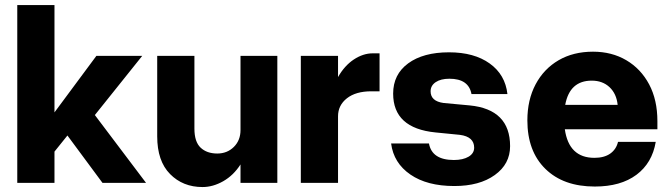

<svg xmlns="http://www.w3.org/2000/svg" viewBox="-20 -720 2641 756"><path d="M359.5 -500H540L353.5 -267L555 0H383.5L245.5 -186.5L194.5 -123V0H48V-700H194.5V-277.5Z M745.5 -213.5Q745.5 -161.5 770 -138.5Q794.5 -115.5 835.5 -115.5Q874.5 -115.5 900.8 -141.5Q927 -167.5 927 -208V-500H1072V0H927V-72.5Q899.5 -29.5 859 -6.5Q818.5 16.5 777.5 16.5Q700 16.5 649.5 -34.8Q599 -86 599 -183V-500H745.5Z M1164.5 -500H1311V-416.5Q1336.5 -461.5 1373.2 -485.8Q1410 -510 1447.5 -510H1474.5V-360.5H1442Q1381 -360.5 1346 -333Q1311 -305.5 1311 -262V0H1164.5Z M1791 -189 1695 -198.5Q1528 -215 1528 -351.5Q1528 -427 1587.2 -470.5Q1646.5 -514 1748 -514Q1847 -514 1908.2 -470Q1969.5 -426 1978 -349.5H1836.5Q1825.5 -410 1749.5 -410Q1715.5 -410 1695.5 -396.5Q1675.5 -383 1675.5 -360.5Q1675.5 -321.5 1726.5 -314.5L1829 -305Q1988.5 -289.5 1988.5 -144.5Q1988.5 -74 1928.2 -30.8Q1868 12.5 1769 12.5Q1661.5 12.5 1595.8 -32.8Q1530 -78 1520 -155H1669Q1681 -90 1767 -90Q1803 -90 1825 -103Q1847 -116 1847 -138.5Q1847 -181.5 1791 -189Z M2056.5 -246Q2056.5 -327 2089 -388Q2121.5 -449 2179.5 -482.8Q2237.5 -516.5 2315 -516.5Q2389 -516.5 2446.2 -482.8Q2503.5 -449 2536 -387.8Q2568.5 -326.5 2568.5 -243V-211H2204Q2220 -98.5 2320.5 -98.5Q2359 -98.5 2382.8 -115.2Q2406.5 -132 2413.5 -161.5H2562Q2548 -78 2486 -31.8Q2424 14.5 2322 14.5Q2198.5 14.5 2127.5 -55Q2056.5 -124.5 2056.5 -246ZM2310 -402.5Q2223 -402.5 2205.5 -307H2412Q2407.5 -351 2380 -376.8Q2352.5 -402.5 2310 -402.5Z"/></svg>

Font: Overused Grotesk
Style: Bold
Weight: 710
Version: Version 0.004